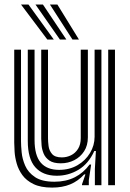

<svg xmlns="http://www.w3.org/2000/svg" viewBox="-20 -820 576 850"><path d="M211 10.5Q160.5 10.5 128.8 -4.9Q97 -20.2 79.2 -44.6Q61.5 -69 53.9 -96.4Q46.2 -123.8 44.6 -148.4Q43 -173 43 -188.2V-600H73V-194.2Q73 -175.8 75.8 -146.1Q78.5 -116.5 91.5 -86.5Q104.5 -56.5 135 -36Q165.5 -15.5 221 -15.5Q271.8 -15.5 310.8 -35.1Q349.8 -54.8 376.5 -91.5H383.5L373.2 -22.5V0H343.2L343 -4L358.2 -48H352.8Q325.5 -18 290.8 -3.8Q256 10.5 211 10.5ZM459 0V-600H489V0ZM249 -97Q216.5 -97 198.8 -109.2Q181 -121.5 173.4 -139.6Q165.8 -157.8 164.1 -176Q162.5 -194.2 162.5 -206.2V-600H192.5V-208Q192.5 -193.5 195 -173.5Q197.5 -153.5 210.4 -138.4Q223.2 -123.2 253.8 -123.2Q275.2 -123.2 294.4 -132.6Q313.5 -142 325.5 -161Q337.5 -180 337.5 -208.8V-600H369V-212Q369 -176.2 352.5 -150.5Q336 -124.8 308.8 -110.9Q281.5 -97 249 -97ZM230 -42Q169 -42.5 136 -79.9Q103 -117.2 103 -196.2V-600H133V-200.2Q133 -132 160.4 -100Q187.8 -68 241.5 -68Q287.8 -68 323.1 -88.6Q358.5 -109.2 378.6 -142.8Q398.8 -176.2 398.8 -214.8V-600H429V0H400V-72L404.5 -151.5H397.5Q372 -95 327 -68.2Q282 -41.5 230 -42ZM189.5 -645 73 -800H106L218.2 -645ZM245.2 -645 137 -800H170L273.8 -645ZM300.8 -645 201 -800H234L329.5 -645Z"/></svg>

Font: Big Shoulders Inline Text Thin Black
Style: Regular
Weight: 900
Version: Version 2.002